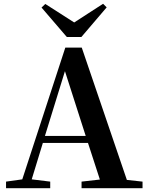

<svg xmlns="http://www.w3.org/2000/svg" viewBox="-20 -997 786 1017"><path d="M411 -801H334L200 -957L220 -976L373 -878L526 -977L545 -958ZM218 -277H434L324 -620ZM652 -44 735 -35V0H412V-35L509 -46L446 -240H207L148 -47L246 -35V0H12V-35L98 -47L326 -745H413Z"/></svg>

Font: Swei Spring CJKtc
Style: Bold
Weight: 700
Version: Version 1.021